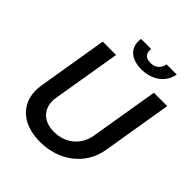

<svg xmlns="http://www.w3.org/2000/svg" viewBox="-248 -1066 1230 1230"><g transform="rotate(45 367.5 -450.5)"><path d="M614.3 -727.3 536.6 -260.7C521.7 -165.8 444.2 -97.3 338.8 -97.3C233.7 -97.3 179.3 -165.8 194.2 -260.7L272 -727.3H150.9L72.1 -250.4C46.5 -96.2 144.2 11.4 320.3 11.4C496.1 11.4 630.7 -96.2 656.2 -250.4L735.1 -727.3ZM312.5 -913.4C299 -832 351.9 -776.3 450.6 -776.3C549.7 -776.3 621.4 -832 635.3 -913.4H543.3C537.3 -878.2 512.8 -846.6 462.4 -846.6C411.9 -846.6 398.1 -878.6 404.1 -913.4Z"/></g></svg>

Font: Magic Ui Pro Semi Bold
Style: Italic
Weight: 600
Italic angle: -9.39999°
Designer: Stefan Endress, Andreas Faust
Version: Version 1.000;FEAKit 1.0